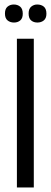

<svg xmlns="http://www.w3.org/2000/svg" viewBox="-20 -832 226 852"><path d="M55 0V-660H130V0ZM146 -732Q129 -732 118 -741.5Q107 -751 107 -772Q107 -793 118.5 -802.5Q130 -812 145 -812Q163 -812 174.5 -802.5Q186 -793 186 -771Q186 -751 174.5 -741.5Q163 -732 146 -732ZM42 -732Q25 -732 13.5 -741.5Q2 -751 2 -772Q2 -793 13.5 -802.5Q25 -812 41 -812Q58 -812 69.5 -802.5Q81 -793 81 -771Q81 -751 70 -741.5Q59 -732 42 -732Z"/></svg>

Font: Bricolage Grotesque 48pt Light
Style: Regular
Weight: 300
Designer: Mathieu Triay
Foundry: Atelier Triay
Version: Version 1.000; ttfautohint (v1.8.4.7-5d5b);gftools[0.9.32]